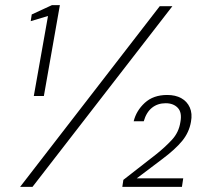

<svg xmlns="http://www.w3.org/2000/svg" viewBox="-20 -724 810 744"><path d="M111 -352 166 -662 99 -642 103 -668 181 -704H212L150 -352ZM58 0 599 -700H648L106 0ZM454 0 458 -27 585 -126Q619 -153 646 -182Q673 -211 679 -251Q686 -288 669 -306Q652 -324 622 -324Q591 -324 569 -306.5Q547 -289 537 -254H498Q508 -295 541 -325.5Q574 -356 628 -356Q660 -356 682.5 -343.5Q705 -331 715.5 -307.5Q726 -284 720 -252Q713 -211 686 -178Q659 -145 608 -107L510 -33H690L685 0Z"/></svg>

Font: DM Sans 17pt ExtraLight
Style: Italic
Weight: 250
Italic angle: -10°
Version: Version 4.004;gftools[0.9.30]